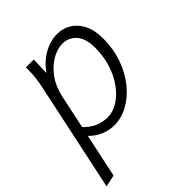

<svg xmlns="http://www.w3.org/2000/svg" viewBox="-206 -641 960 960"><g transform="rotate(-45 274.0 -161.0)"><path d="M-8 196 116 -388Q121 -413 124 -436.5Q127 -460 127 -485V-510H183L180 -417Q212 -464 259 -491Q306 -518 356 -518Q396 -518 429 -498Q462 -478 482.5 -438.5Q503 -399 503 -340Q503 -266 480.5 -202.5Q458 -139 420 -92Q382 -45 334 -18.5Q286 8 236 8Q202 8 167.5 -5.5Q133 -19 104 -49L55 182ZM153 -278 115 -100Q144 -70 175 -57Q206 -44 241 -44Q278 -44 314 -66.5Q350 -89 379 -128.5Q408 -168 425 -221Q442 -274 442 -334Q442 -400 413 -432.5Q384 -465 340 -465Q304 -465 265.5 -443Q227 -421 196.5 -379.5Q166 -338 153 -278Z"/></g></svg>

Font: Radio Canada Light
Style: Italic
Weight: 300
Italic angle: -12°
Designer: Charles Daoud, Etienne Aubert Bonn, Alexandre Saumier Demers, Jacques Le Bailly
Foundry: Radio-Canada
Version: Version 2.104; ttfautohint (v1.8.4.7-5d5b);gftools[0.9.28.de